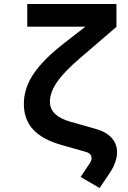

<svg xmlns="http://www.w3.org/2000/svg" viewBox="-20 -750 640 958"><path d="M477 188 382 133 427 66Q437 52 437 39Q437 16 409 8L289 -26Q193 -53 146 -103Q99 -153 99 -232Q99 -310 148.5 -383Q198 -456 302 -536L406 -617H116V-730H561V-616L377 -458Q300 -392 264.5 -340.5Q229 -289 229 -242Q229 -172 330 -143L457 -107Q510 -92 537 -62Q564 -32 564 9Q564 59 527 114Z"/></svg>

Font: JetBrains Mono NL
Style: Bold
Weight: 700
Monospace: yes
Designer: Philipp Nurullin, Konstantin Bulenkov
Foundry: JetBrains
Version: Version 2.305; ttfautohint (v1.8.4.7-5d5b)